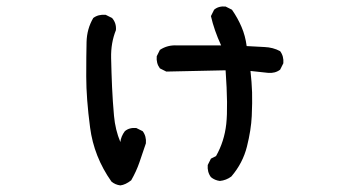

<svg xmlns="http://www.w3.org/2000/svg" viewBox="-20 -478 1040 588"><path d="M348.6 89.8Q333 87.9 321.3 78.1Q267.6 2 255.9 -87.4Q244.1 -176.8 244.1 -243.2Q244.1 -309.6 245.1 -349.6Q246.1 -389.6 265.6 -422.9Q281.2 -434.6 303.7 -432.6L323.2 -422.9Q336.9 -407.2 335 -385.7Q319.3 -346.7 320.3 -300.8Q321.3 -254.9 323.2 -210.9Q325.2 -167 329.1 -123.5Q333 -80.1 348.6 -43Q350.6 -60.5 362.3 -76.2Q376 -87.9 397.5 -85.9L417 -76.2Q428.7 -60.5 426.8 -39.1Q417 -9.8 407.2 18.6Q397.5 46.9 381.8 74.2Q364.3 87.9 348.6 89.8ZM653.3 76.2Q637.7 74.2 626 64.5Q614.3 48.8 616.2 27.3L626 7.8L641.6 0Q667 -44.9 672.9 -98.1Q678.7 -151.4 670.9 -262.7L489.3 -258.8L469.7 -268.6Q458 -284.2 460 -305.7L469.7 -325.2Q493.2 -340.8 522.5 -338.9H657.2Q635.7 -385.7 626 -428.7L635.7 -448.2Q649.4 -460 670.9 -458L690.4 -448.2Q708 -422.9 719.7 -395.5Q731.4 -368.2 735.4 -336.9Q762.7 -335 789.6 -334Q816.4 -333 837.9 -321.3Q849.6 -305.7 847.7 -284.2L837.9 -264.6Q822.3 -252.9 800.8 -254.9L747.1 -260.7Q751 -225.6 752 -195.3Q752.9 -165 751 -122.6Q749 -80.1 736.3 -29.3Q723.6 21.5 688.5 62.5Q672.9 74.2 653.3 76.2Z"/></svg>

Font: NaikaiFont
Style: Regular
Weight: 400
Version: Version 1.67